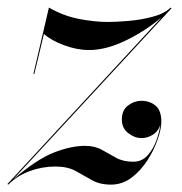

<svg xmlns="http://www.w3.org/2000/svg" viewBox="-72 -490 494 520"><path d="M18.5 -290 60.5 -469.5Q100.5 -446.5 143 -438.5Q185.5 -430.5 220 -430.5Q244 -430.5 277.8 -433.5Q311.5 -436.5 342.8 -445Q374 -453.5 390 -469.5L392.5 -467.5L-36.5 -4Q28 -59 74.2 -77Q120.5 -95 158 -95Q185 -95 204 -84.2Q223 -73.5 242.2 -62.8Q261.5 -52 289 -52Q312.5 -52 328 -69.5Q343.5 -87 351.8 -110.5Q360 -134 362 -151Q356 -133.5 341.5 -124.8Q327 -116 311 -116Q292.5 -116 275.2 -129.5Q258 -143 258 -166Q258 -192 275 -204.5Q292 -217 310.5 -217Q333.5 -217 349.2 -204Q365 -191 365 -160Q365 -141.5 355.2 -113Q345.5 -84.5 327.5 -56.2Q309.5 -28 284.5 -9Q259.5 10 228.5 10Q198 10 176.8 -2.2Q155.5 -14.5 133.2 -26.8Q111 -39 78 -39Q42 -39 8.2 -26.5Q-25.5 -14 -49.5 10L-51 9L-52 8.5L366 -443.5Q322.5 -406.5 269 -380.5Q215.5 -354.5 169.5 -354.5Q136.5 -354.5 101.5 -367.5Q66.5 -380.5 47 -398L21 -290Z"/></svg>

Font: Bodoni* 72pt
Style: Italic
Weight: 400
Italic angle: -13°
Version: Version 2.3